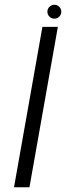

<svg xmlns="http://www.w3.org/2000/svg" viewBox="-20 -788 313 808"><path d="M39 0H104L223.5 -675H158.5ZM208.5 -709.5Q221 -709.5 229.5 -718.2Q238 -727 238 -739Q238 -751 229.2 -759.5Q220.5 -768 209 -768Q197 -768 188.2 -759.5Q179.5 -751 179.5 -739Q179.5 -726.5 188 -718Q196.5 -709.5 208.5 -709.5Z"/></svg>

Font: Anybody SemiExpanded Light
Style: Italic
Weight: 300
Width: 6
Italic angle: -10°
Version: Version 1.113;gftools[0.9.25]